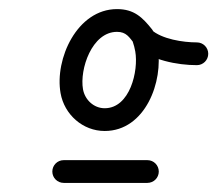

<svg xmlns="http://www.w3.org/2000/svg" viewBox="-20 -548 478 422"><path d="M95 -170.9C95 -157.1 106.3 -146 120.1 -146C181.3 -146.1 242.6 -146.2 303.9 -146C317.7 -146 329 -157.1 329 -170.9C329 -184.7 317.9 -196 304.1 -196C304.1 -196 304.1 -196 304.1 -196C242.7 -196.2 181.3 -196.1 119.9 -196C106.1 -196 95 -184.7 95 -170.9ZM310.4 -448.2C321.2 -456.8 322.9 -472.5 314.3 -483.3C292.9 -510.1 274.6 -528 237.2 -528C149.3 -528 99.9 -418.2 113.1 -343.3C121.4 -296.2 161.9 -260.1 210.1 -260.1C299.4 -260.1 339.7 -369.1 326.5 -443.7C324.8 -453.5 322.3 -463.3 318.9 -472.7C314.8 -484.6 300 -482 288.7 -474.5C277.3 -466.9 269.3 -454.3 278.6 -445.9C311.9 -415.9 369.6 -404.8 412.7 -404.8C426.5 -404.8 437.7 -416 437.7 -429.8C437.7 -443.6 426.5 -454.8 412.7 -454.8C412.7 -454.8 412.7 -454.8 412.7 -454.8C382.7 -454.8 335.6 -461.8 312.1 -483C302.8 -491.4 290.6 -490.6 281.8 -484.8C273 -478.9 267.6 -468 271.8 -456.2C274.2 -449.3 276 -442.2 277.3 -435C284.8 -392.6 265.7 -310.1 210.1 -310.1C186.1 -310.1 166.5 -328.7 162.4 -351.9C154.7 -395.5 181.8 -478 237.2 -478C257.7 -478 264.1 -466.1 275.2 -452.1C283.8 -441.3 299.6 -439.6 310.4 -448.2Z"/></svg>

Font: FRB American Cursive Guidelines Semibold
Style: Italic
Weight: 600
Italic angle: -25°
Version: Version 2.0;Modular Font Editor K font №1